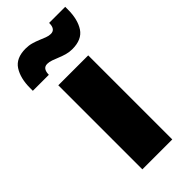

<svg xmlns="http://www.w3.org/2000/svg" viewBox="-245 -730 776 776"><g transform="rotate(-45 143.0 -342.5)"><path d="M65.5 0V-480.5H236.5V0ZM209 -543.5Q192 -543.5 176.2 -548Q160.5 -552.5 146.2 -558.5Q132 -564.5 119 -569Q106 -573.5 95 -573.5Q69.5 -573.5 68.5 -539.5V-537.5H-23V-553.5Q-23 -609 -0.5 -644Q22 -679 77 -679Q95 -679 110.8 -674.5Q126.5 -670 140.8 -664Q155 -658 167.5 -653.2Q180 -648.5 191 -648.5Q217 -648.5 217.5 -682.5V-685H309.5V-669.5Q309.5 -613 286.8 -578.2Q264 -543.5 209 -543.5Z"/></g></svg>

Font: Anek Latin Expanded
Style: Bold
Weight: 700
Width: 7
Designer: Yesha Goshar
Foundry: Ek Type
Version: Version 1.003